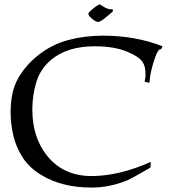

<svg xmlns="http://www.w3.org/2000/svg" viewBox="-20 -834 767 867"><path d="M394 13Q259 13 166 -44Q113 -76 83 -122Q53 -168 40.5 -221Q28 -274 28 -327Q28 -422 62.5 -481.5Q97 -541 153 -585Q213 -633 287.5 -653Q362 -673 445 -673Q591 -673 714 -625L707 -611Q694 -618 674 -556Q659 -506 656 -472Q656 -468 655 -460L633 -465Q635 -473 635.5 -479Q636 -485 637 -491Q639 -532 623 -555Q608 -578 558 -599Q498 -625 408 -625Q284 -625 211 -564Q163 -524 144.5 -464.5Q126 -405 126 -340Q126 -216 190 -134Q264 -39 394 -39Q453 -39 520 -54.5Q587 -70 661 -103L659 -77Q617 -53 592 -39Q567 -25 558 -21Q476 13 394 13ZM423 -735Q412 -735 395 -750Q379 -763 379 -772Q379 -778 405 -799Q425 -814 429 -814Q434 -814 439 -809Q444 -806 448 -803.5Q452 -801 456 -799Q469 -792 485 -792Q490 -792 490 -788Q491 -784 488 -781L462 -759Q434 -735 423 -735Z"/></svg>

Font: Luxurious Roman
Style: Regular
Weight: 400
Designer: Robert E. Leuschke
Foundry: Robert E. Leuschke
Version: Version 1.010; ttfautohint (v1.8.3)